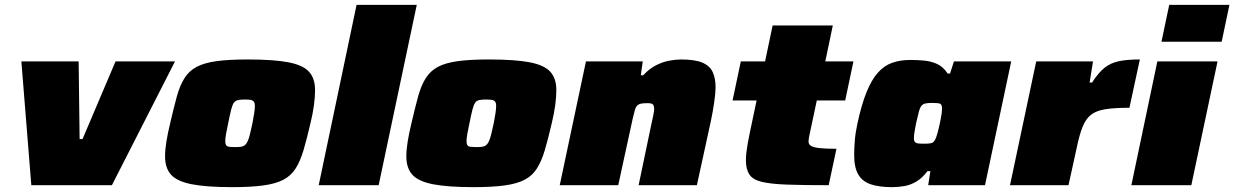

<svg xmlns="http://www.w3.org/2000/svg" viewBox="-20 -763 5085 791"><path d="M109 0 68 -510H304L308 -190H320L456 -510H701L441 0Z M937 8Q830 8 769.5 -4Q709 -16 684.5 -43.5Q660 -71 660 -119Q660 -145 665.5 -179.5Q671 -214 681 -255Q696 -320 708.5 -365.5Q721 -411 740 -441Q759 -471 790 -487.5Q821 -504 871.5 -511Q922 -518 1000 -518Q1107 -518 1167.5 -506.5Q1228 -495 1253 -467.5Q1278 -440 1278 -392Q1278 -365 1273.5 -330.5Q1269 -296 1259 -255Q1244 -190 1230.5 -144.5Q1217 -99 1198 -69Q1179 -39 1147.5 -22.5Q1116 -6 1065 1Q1014 8 937 8ZM949 -157Q964 -157 973.5 -158.5Q983 -160 989 -165Q995 -170 1000 -180.5Q1005 -191 1009.5 -209Q1014 -227 1020 -255Q1025 -281 1027.5 -298Q1030 -315 1030 -327Q1030 -339 1025.5 -344.5Q1021 -350 1012 -351.5Q1003 -353 988 -353Q970 -353 959.5 -350.5Q949 -348 943 -339Q937 -330 932 -310Q927 -290 920 -255Q914 -228 911 -210Q908 -192 908 -181Q908 -170 912 -164.5Q916 -159 925.5 -158Q935 -157 949 -157Z M1293 0 1449 -743H1697L1540 0Z M1931 8Q1824 8 1763.5 -4Q1703 -16 1678.5 -43.5Q1654 -71 1654 -119Q1654 -145 1659.5 -179.5Q1665 -214 1675 -255Q1690 -320 1702.5 -365.5Q1715 -411 1734 -441Q1753 -471 1784 -487.5Q1815 -504 1865.5 -511Q1916 -518 1994 -518Q2101 -518 2161.5 -506.5Q2222 -495 2247 -467.5Q2272 -440 2272 -392Q2272 -365 2267.5 -330.5Q2263 -296 2253 -255Q2238 -190 2224.5 -144.5Q2211 -99 2192 -69Q2173 -39 2141.5 -22.5Q2110 -6 2059 1Q2008 8 1931 8ZM1943 -157Q1958 -157 1967.5 -158.5Q1977 -160 1983 -165Q1989 -170 1994 -180.5Q1999 -191 2003.5 -209Q2008 -227 2014 -255Q2019 -281 2021.5 -298Q2024 -315 2024 -327Q2024 -339 2019.5 -344.5Q2015 -350 2006 -351.5Q1997 -353 1982 -353Q1964 -353 1953.5 -350.5Q1943 -348 1937 -339Q1931 -330 1926 -310Q1921 -290 1914 -255Q1908 -228 1905 -210Q1902 -192 1902 -181Q1902 -170 1906 -164.5Q1910 -159 1919.5 -158Q1929 -157 1943 -157Z M2286 0 2394 -510H2628L2620 -453H2630Q2655 -480 2682.5 -494Q2710 -508 2737 -513Q2764 -518 2786 -518Q2843 -518 2873.5 -505Q2904 -492 2916 -466.5Q2928 -441 2928 -403Q2928 -381 2922.5 -342.5Q2917 -304 2909 -266L2851 0H2611L2663 -249Q2667 -266 2671 -286Q2675 -306 2675 -314Q2675 -325 2672 -330Q2669 -335 2663 -336.5Q2657 -338 2647 -338Q2631 -338 2621 -336Q2611 -334 2605 -328Q2599 -322 2595.5 -309.5Q2592 -297 2587 -276L2527 0Z M3394 0Q3288 0 3221 -2.5Q3154 -5 3117.5 -14Q3081 -23 3067 -44.5Q3053 -66 3053 -103Q3053 -118 3055 -135Q3057 -152 3060.5 -172.5Q3064 -193 3069 -216L3097 -349H2998L3032 -510H3132L3163 -658H3411L3380 -510H3496L3462 -349H3345L3314 -203Q3313 -199 3312.5 -194.5Q3312 -190 3311.5 -186.5Q3311 -183 3311 -180Q3311 -169 3320.5 -162.5Q3330 -156 3355 -153Q3380 -150 3426 -150Z M3655 8Q3603 8 3568 -3.5Q3533 -15 3516 -44Q3499 -73 3499 -124Q3499 -150 3501.5 -182.5Q3504 -215 3512 -252Q3529 -332 3550 -383.5Q3571 -435 3597 -464Q3623 -493 3656 -504.5Q3689 -516 3730 -516Q3758 -516 3786.5 -513.5Q3815 -511 3840.5 -499.5Q3866 -488 3884 -460H3894L3910 -510H4146L4038 0H3804L3813 -58H3801Q3780 -30 3756 -15.5Q3732 -1 3706.5 3.5Q3681 8 3655 8ZM3787 -171Q3804 -171 3813 -172.5Q3822 -174 3827 -179.5Q3832 -185 3836 -195Q3839 -203 3842.5 -215Q3846 -227 3849 -241.5Q3852 -256 3855 -270Q3858 -284 3859.5 -296Q3861 -308 3861 -315Q3861 -332 3853.5 -335.5Q3846 -339 3822 -339Q3804 -339 3793.5 -337Q3783 -335 3776.5 -327.5Q3770 -320 3765.5 -302.5Q3761 -285 3754 -255Q3750 -233 3747.5 -218.5Q3745 -204 3745 -193Q3745 -183 3749.5 -178Q3754 -173 3763 -172Q3772 -171 3787 -171Z M4141 0 4249 -510H4483L4469 -423H4479Q4505 -463 4529.5 -483Q4554 -503 4588 -510.5Q4622 -518 4676 -518L4633 -319Q4572 -319 4534 -313Q4496 -307 4474.5 -290Q4453 -273 4440 -240.5Q4427 -208 4416 -155L4382 0Z M4765 -591 4797 -743H5045L5013 -591ZM4641 0 4748 -510H4996L4888 0Z"/></svg>

Font: Saira Expanded Black
Style: Italic
Weight: 900
Width: 7
Italic angle: -12°
Designer: Hector Gatti with collaboration of the Omnibus-Type team
Foundry: Omnibus-Type
Version: Version 1.101